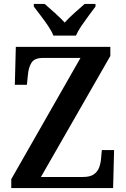

<svg xmlns="http://www.w3.org/2000/svg" viewBox="-20 -951 637 971"><path d="M37 0V-45L387 -658H197Q154 -658 139 -633.5Q124 -609 121 -571L116 -522H55L60 -714H538V-668L187 -56H400Q435 -56 454 -69Q473 -82 481 -103Q489 -124 491 -148L495 -192H557L552 0ZM250 -771Q241 -794 223 -820.5Q205 -847 185 -873Q165 -899 151 -918V-931H206Q228 -912 257 -886Q286 -860 307 -837Q328 -860 357 -886Q386 -912 408 -931H463V-918Q449 -899 429.5 -873Q410 -847 392 -820.5Q374 -794 364 -771Z"/></svg>

Font: Noto Serif Sinhala SemiCondensed SemiBold
Style: Regular
Weight: 600
Width: 4
Designer: Jelle Bosma - Monotype Design Team
Foundry: Monotype Imaging Inc.
Version: Version 2.007; ttfautohint (v1.8.4.7-5d5b)